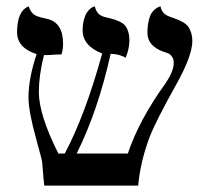

<svg xmlns="http://www.w3.org/2000/svg" viewBox="-20 -579 652 599"><path d="M580.1 -452.1Q580.1 -404.8 529.3 -314.5Q466.3 -201.7 446.8 -151.4Q418 -75.2 411.1 0H118.2Q116.7 -6.8 112.3 -64.5Q111.3 -77.6 108.9 -85.9Q103.5 -106.4 93.8 -142.1Q68.8 -231.4 68.8 -275.9Q69.3 -335.4 94.2 -410.2Q34.2 -429.2 33.2 -477.1Q33.2 -543.5 67.4 -558.1Q67.4 -558.1 69.8 -559.1Q76.7 -535.6 96.2 -528.3Q107.9 -523.9 127.9 -520Q176.3 -508.3 176.8 -443.8Q176.8 -424.3 171.9 -409.2Q156.7 -409.2 138.2 -407.7Q124.5 -406.7 117.2 -407.2Q101.6 -346.2 101.1 -292Q101.6 -219.7 162.1 -100.1H182.1Q245.6 -219.2 298.8 -412.1Q238.8 -435.5 237.8 -482.9Q237.8 -502.9 241.9 -518.1Q246.1 -533.2 251.5 -540.5Q256.8 -547.9 262.5 -552.5Q268.1 -557.1 272 -558.1L275.9 -559.1Q281.7 -531.7 307.1 -525.9Q309.1 -525.4 313 -524.4Q317.9 -523.4 319.8 -522.9Q357.9 -513.7 370.1 -499.5Q383.8 -481.9 383.8 -452.1Q383.3 -426.3 372.1 -398.9Q352.1 -410.6 325.2 -411.1Q285.2 -231.9 219.2 -100.1H378.9Q413.1 -203.1 496.1 -318.8Q521.5 -356 522 -381.8Q522 -387.7 521 -392.8Q520 -397.9 517.1 -401.4Q514.2 -404.8 512 -407.5Q509.8 -410.2 505.4 -412.1Q501 -414.1 499.5 -414.6Q498 -415 493.7 -416.5L488.8 -418Q440.4 -436 439.9 -476.1Q439.9 -498 444.1 -515.1Q448.2 -532.2 454.1 -540Q460 -547.9 466.6 -552.5Q473.1 -557.1 477.1 -558.1L481 -559.1Q484.4 -535.6 509.8 -526.9Q511.2 -526.4 513.7 -525.4Q519 -523.4 521 -522.9Q556.2 -511.2 567.9 -495.1Q579.6 -477.5 580.1 -452.1Z"/></svg>

Font: Linux Libertine Display O
Style: Regular
Weight: 400
Designer: Philipp H. Poll
Foundry: Philipp H. Poll
Version: Version 5.0.9